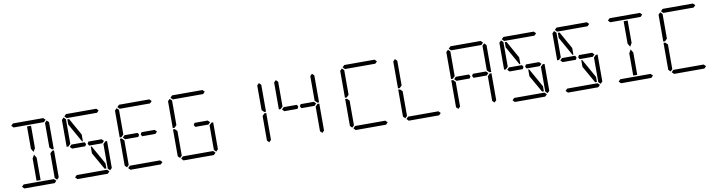

<svg xmlns="http://www.w3.org/2000/svg" viewBox="-28 -1954 10864 2908"><g transform="rotate(-10 5404.0 -500.0)"><path d="M439 -83H377V-382V-426L408 -479L439 -426V-229ZM144 -969 175 -1000H641L672 -969L641 -938H620H439H377H196H175ZM377 -618V-918H439V-857V-574L408 -521L377 -574ZM672 -31 641 0H175L144 -31L175 -62H196H377H439H620H641ZM655 -924 686 -955 717 -924V-510H690L655 -545V-550V-875V-918ZM717 -76 686 -45 655 -76V-83V-125V-455L690 -490H717Z M1194 -531 1212 -500 1194 -469H1193H1172H1171H1061H997H992L961 -500L992 -531H997H1044H1171H1172H1193ZM997 -839V-918H1024L1172 -654V-551H1159ZM915 -924 946 -955 977 -924V-918V-875V-545L942 -510H915ZM960 -969 991 -1000H1457L1488 -969L1457 -938H1436H1255H1193H1012H991ZM1474 -513 1487 -500 1456 -469H1454H1451H1277H1275H1255H1254L1236 -500L1254 -531H1277H1400H1456ZM1488 -31 1457 0H991L960 -31L991 -62H1012H1193H1255H1436H1457ZM1451 -161V-83H1424L1275 -346V-449H1289ZM1533 -76 1502 -45 1471 -76V-83V-125V-455L1506 -490H1533Z M2010 -531 2028 -500 2010 -469H2009H1988H1987H1877H1813H1808L1777 -500L1808 -531H1813H1860H1987H1988H2009ZM1731 -924 1762 -955 1793 -924V-918V-875V-545L1758 -510H1731ZM1793 -76 1762 -45 1731 -76V-490H1758L1793 -455V-125V-83ZM1776 -969 1807 -1000H2273L2304 -969L2273 -938H2252H2071H2009H1828H1807ZM2290 -513 2303 -500 2272 -469H2270H2267H2093H2091H2071H2070L2052 -500L2070 -531H2093H2216H2272ZM2304 -31 2273 0H1807L1776 -31L1807 -62H1828H2009H2071H2252H2273Z M2547 -924 2578 -955 2609 -924V-918V-875V-545L2574 -510H2547ZM2609 -76 2578 -45 2547 -76V-490H2574L2609 -455V-125V-83ZM2592 -969 2623 -1000H3089L3120 -969L3089 -938H3068H2887H2825H2644H2623ZM3106 -513 3119 -500 3088 -469H3086H3083H2909H2907H2887H2886L2868 -500L2886 -531H2909H3032H3088ZM3120 -31 3089 0H2623L2592 -31L2623 -62H2644H2825H2887H3068H3089ZM3165 -76 3134 -45 3103 -76V-83V-125V-455L3138 -490H3165Z M3919 -924 3950 -955 3981 -924V-510H3954L3919 -545V-550V-875V-918ZM3981 -76 3950 -45 3919 -76V-83V-125V-455L3954 -490H3981Z M4458 -531 4476 -500 4458 -469H4457H4436H4435H4325H4261H4256L4225 -500L4256 -531H4261H4308H4435H4436H4457ZM4179 -924 4210 -955 4241 -924V-918V-875V-545L4206 -510H4179ZM4738 -513 4751 -500 4720 -469H4718H4715H4541H4539H4519H4518L4500 -500L4518 -531H4541H4664H4720ZM4735 -924 4766 -955 4797 -924V-510H4770L4735 -545V-550V-875V-918ZM4797 -76 4766 -45 4735 -76V-83V-125V-455L4770 -490H4797Z M5195 -924 5226 -955 5257 -924V-918V-875V-545L5222 -510H5195ZM5257 -76 5226 -45 5195 -76V-490H5222L5257 -455V-125V-83ZM5240 -969 5271 -1000H5737L5768 -969L5737 -938H5716H5535H5473H5292H5271ZM5768 -31 5737 0H5271L5240 -31L5271 -62H5292H5473H5535H5716H5737Z M6011 -924 6042 -955 6073 -924V-918V-875V-545L6038 -510H6011ZM6073 -76 6042 -45 6011 -76V-490H6038L6073 -455V-125V-83ZM6584 -31 6553 0H6087L6056 -31L6087 -62H6108H6289H6351H6532H6553Z M7106 -531 7124 -500 7106 -469H7105H7084H7083H6973H6909H6904L6873 -500L6904 -531H6909H6956H7083H7084H7105ZM6827 -924 6858 -955 6889 -924V-918V-875V-545L6854 -510H6827ZM6889 -76 6858 -45 6827 -76V-490H6854L6889 -455V-125V-83ZM6872 -969 6903 -1000H7369L7400 -969L7369 -938H7348H7167H7105H6924H6903ZM7386 -513 7399 -500 7368 -469H7366H7363H7189H7187H7167H7166L7148 -500L7166 -531H7189H7312H7368ZM7383 -924 7414 -955 7445 -924V-510H7418L7383 -545V-550V-875V-918ZM7445 -76 7414 -45 7383 -76V-83V-125V-455L7418 -490H7445Z M7922 -531 7940 -500 7922 -469H7921H7900H7899H7789H7725H7720L7689 -500L7720 -531H7725H7772H7899H7900H7921ZM7725 -839V-918H7752L7900 -654V-551H7887ZM7643 -924 7674 -955 7705 -924V-918V-875V-545L7670 -510H7643ZM7688 -969 7719 -1000H8185L8216 -969L8185 -938H8164H7983H7921H7740H7719ZM8202 -513 8215 -500 8184 -469H8182H8179H8005H8003H7983H7982L7964 -500L7982 -531H8005H8128H8184ZM8216 -31 8185 0H7719L7688 -31L7719 -62H7740H7921H7983H8164H8185ZM8179 -161V-83H8152L8003 -346V-449H8017ZM8261 -76 8230 -45 8199 -76V-83V-125V-455L8234 -490H8261Z M8738 -531 8756 -500 8738 -469H8737H8716H8715H8605H8541H8536L8505 -500L8536 -531H8541H8588H8715H8716H8737ZM8541 -839V-918H8568L8716 -654V-551H8703ZM8459 -924 8490 -955 8521 -924V-918V-875V-545L8486 -510H8459ZM8504 -969 8535 -1000H9001L9032 -969L9001 -938H8980H8799H8737H8556H8535ZM9018 -513 9031 -500 9000 -469H8998H8995H8821H8819H8799H8798L8780 -500L8798 -531H8821H8944H9000ZM9032 -31 9001 0H8535L8504 -31L8535 -62H8556H8737H8799H8980H9001ZM8995 -161V-83H8968L8819 -346V-449H8833ZM9077 -76 9046 -45 9015 -76V-83V-125V-455L9050 -490H9077Z M9615 -83H9553V-382V-426L9584 -479L9615 -426V-229ZM9320 -969 9351 -1000H9817L9848 -969L9817 -938H9796H9615H9553H9372H9351ZM9553 -618V-918H9615V-857V-574L9584 -521L9553 -574ZM9848 -31 9817 0H9351L9320 -31L9351 -62H9372H9553H9615H9796H9817Z M10091 -924 10122 -955 10153 -924V-918V-875V-545L10118 -510H10091ZM10153 -76 10122 -45 10091 -76V-490H10118L10153 -455V-125V-83ZM10136 -969 10167 -1000H10633L10664 -969L10633 -938H10612H10431H10369H10188H10167ZM10664 -31 10633 0H10167L10136 -31L10167 -62H10188H10369H10431H10612H10633Z"/></g></svg>

Font: DSEG14 Classic
Style: Light
Weight: 300
Designer: Keshikan(Twitter:@keshinomi_88pro)
Version: Version 0.46